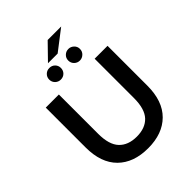

<svg xmlns="http://www.w3.org/2000/svg" viewBox="-279 -1182 1347 1347"><g transform="rotate(-45 394.5 -508.0)"><path d="M395 10Q251 10 169.5 -71Q88 -152 88 -305V-700H218V-310Q218 -202 264.5 -153Q311 -104 396 -104Q481 -104 527 -153Q573 -202 573 -310V-700H701V-305Q701 -152 619.5 -71Q538 10 395 10ZM491 -764Q467 -764 450 -780.5Q433 -797 433 -822Q433 -846 450 -862.5Q467 -879 491 -879Q514 -879 531.5 -862.5Q549 -846 549 -822Q549 -797 531.5 -780.5Q514 -764 491 -764ZM302 -764Q278 -764 261 -780.5Q244 -797 244 -822Q244 -846 261 -862.5Q278 -879 302 -879Q327 -879 343.5 -862.5Q360 -846 360 -822Q360 -797 343.5 -780.5Q327 -764 302 -764ZM319 -909 433 -1026H567L415 -909Z"/></g></svg>

Font: Montserrat Thin SemiBold
Style: Regular
Weight: 600
Version: Version 9.000